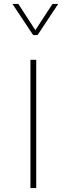

<svg xmlns="http://www.w3.org/2000/svg" viewBox="-20 -953 337 973"><path d="M43 -933.1 147.9 -775.4H170.4L274.9 -933.1H246.1L159.2 -800.3L72.8 -933.1ZM163.6 0V-649.9H134.3V0Z"/></svg>

Font: Estedad-FD VF
Style: Regular
Weight: 100
Designer: Amin Abedi
Version: Version 7.3